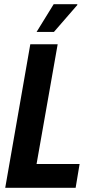

<svg xmlns="http://www.w3.org/2000/svg" viewBox="-20 -899 439 919"><path d="M5 0 125 -687H256L155 -114H361L342 0ZM155 -746 237 -879H350V-875L238 -746Z"/></svg>

Font: Archivo ExtraCondensed
Style: Bold Italic
Weight: 700
Width: 2
Italic angle: -10°
Designer: Hector Gatti
Foundry: Omnibus-Type
Version: Version 2.001